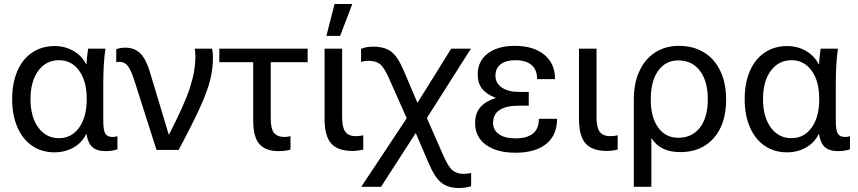

<svg xmlns="http://www.w3.org/2000/svg" viewBox="-20 -752 4301 963"><path d="M412 -430H414Q416 -470 422 -508H509Q498 -440 498 -328V-144Q498 -98 508.5 -81.5Q519 -65 545 -65Q558 -65 569 -69V-3Q542 6 509 6Q466 6 443.5 -14Q421 -34 414 -79H412Q391 -36 348.5 -12Q306 12 253 12Q189 12 141 -21Q93 -54 67 -114.5Q41 -175 41 -255Q41 -335 67 -395.5Q93 -456 141.5 -488.5Q190 -521 254 -521Q306 -521 348.5 -496.5Q391 -472 412 -430ZM276 -59Q339 -59 377 -112Q415 -165 415 -255Q415 -345 377 -397.5Q339 -450 276 -450Q211 -450 172 -397Q133 -344 133 -255Q133 -166 172 -112.5Q211 -59 276 -59Z M736 -377 826 -78H828Q905 -227 932.5 -311.5Q960 -396 960 -468Q960 -489 957 -508H1044Q1048 -488 1048 -464Q1048 -406 1034 -350Q1020 -294 983.5 -213.5Q947 -133 876 0H765L653 -351Q636 -403 620 -422.5Q604 -442 580 -442Q571 -442 563 -440V-505Q582 -513 609 -513Q656 -513 685.5 -482.5Q715 -452 736 -377Z M1338 -440V-157Q1338 -105 1355 -85Q1372 -65 1407 -65Q1421 -65 1437 -69V-2Q1413 6 1377 6Q1313 6 1281.5 -29Q1250 -64 1250 -147V-440H1080V-508H1523V-440Z M1766 -69Q1787 -69 1802 -74V-2Q1776 5 1747 5Q1674 5 1641 -32.5Q1608 -70 1608 -155V-508H1696V-164Q1696 -113 1712 -91Q1728 -69 1766 -69ZM1617 -572 1658 -732H1747L1686 -572Z M2004 -400 2073 -238H2075L2243 -508H2342L2121 -160L2205 31Q2229 86 2250.5 103Q2272 120 2305 120Q2319 120 2343 116V182Q2315 191 2282 191Q2228 191 2195 165.5Q2162 140 2132 71L2066 -83H2064L1891 185H1792L2020 -159L1932 -357Q1908 -412 1887 -429.5Q1866 -447 1829 -447Q1807 -447 1791 -441V-507Q1816 -518 1851 -518Q1909 -518 1942 -493Q1975 -468 2004 -400Z M2764 -355H2674Q2674 -402 2646 -426Q2618 -450 2565 -450Q2518 -450 2491.5 -430Q2465 -410 2465 -372Q2465 -335 2497 -313Q2529 -291 2582 -291H2632V-222H2582Q2519 -222 2486 -200.5Q2453 -179 2453 -136Q2453 -100 2482.5 -79Q2512 -58 2565 -58Q2683 -58 2683 -156H2774Q2774 -74 2719.5 -30Q2665 14 2565 14Q2472 14 2417.5 -25.5Q2363 -65 2363 -134Q2363 -184 2389 -214Q2415 -244 2465 -260V-262Q2420 -279 2398 -307Q2376 -335 2376 -379Q2376 -445 2426 -483.5Q2476 -522 2562 -522Q2656 -522 2710 -477.5Q2764 -433 2764 -355Z M3042 -69Q3063 -69 3078 -74V-2Q3052 5 3023 5Q2950 5 2917 -32.5Q2884 -70 2884 -155V-508H2972V-164Q2972 -113 2988 -91Q3004 -69 3042 -69Z M3622 -252Q3622 -130 3560 -59.5Q3498 11 3392 11Q3341 11 3304.5 -7Q3268 -25 3249 -58H3247V185H3159V-254Q3159 -335 3187 -395.5Q3215 -456 3266 -489Q3317 -522 3385 -522Q3457 -522 3510.5 -489.5Q3564 -457 3593 -396Q3622 -335 3622 -252ZM3244 -254Q3244 -164 3281 -112.5Q3318 -61 3382 -61Q3451 -61 3490.5 -112Q3530 -163 3530 -254Q3530 -345 3490.5 -397Q3451 -449 3382 -449Q3318 -449 3281 -397Q3244 -345 3244 -254Z M4086 -430H4088Q4090 -470 4096 -508H4183Q4172 -440 4172 -328V-144Q4172 -98 4182.5 -81.5Q4193 -65 4219 -65Q4232 -65 4243 -69V-3Q4216 6 4183 6Q4140 6 4117.5 -14Q4095 -34 4088 -79H4086Q4065 -36 4022.5 -12Q3980 12 3927 12Q3863 12 3815 -21Q3767 -54 3741 -114.5Q3715 -175 3715 -255Q3715 -335 3741 -395.5Q3767 -456 3815.5 -488.5Q3864 -521 3928 -521Q3980 -521 4022.5 -496.5Q4065 -472 4086 -430ZM3950 -59Q4013 -59 4051 -112Q4089 -165 4089 -255Q4089 -345 4051 -397.5Q4013 -450 3950 -450Q3885 -450 3846 -397Q3807 -344 3807 -255Q3807 -166 3846 -112.5Q3885 -59 3950 -59Z"/></svg>

Font: CST
Style: Regular
Weight: 400
Version: Version 1.00